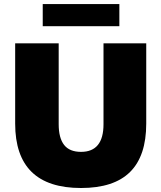

<svg xmlns="http://www.w3.org/2000/svg" viewBox="-20 -920 798 952"><path d="M191.9 -790V-899.9H571.8V-790ZM381.8 12.2Q55.2 12.2 55.2 -307.1V-705.1H271V-304.2Q271 -235.8 297.9 -201.4Q324.7 -167 381.8 -167Q493.2 -167 493.2 -304.2V-705.1H705.1V-307.1Q705.1 -147 625 -67.4Q544.9 12.2 381.8 12.2Z"/></svg>

Font: Mulish ExtraBlack
Style: Regular
Weight: 1000
Designer: Vernon Adams
Foundry: Vernon Adams
Version: Version 3.603; ttfautohint (v1.8.3)